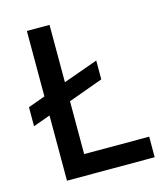

<svg xmlns="http://www.w3.org/2000/svg" viewBox="-106 -783 759 867"><g transform="rotate(-15 273.5 -350.0)"><path d="M20 -276 100 -305V0H510V-96H206V-343L368 -402V-490L206 -432V-700H100V-394L20 -365Z"/></g></svg>

Font: Fixel Display Medium
Style: Regular
Weight: 500
Designer: AlfaBravo + MacPaw
Foundry: Kyrylo Tkachov, Marchela Mozhyna, Serhii Makarenko, Maria Weinstein, Zakhar Kryvoshyya
Version: Version 1.211